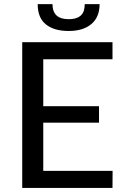

<svg xmlns="http://www.w3.org/2000/svg" viewBox="-20 -925 617 945"><path d="M533.7 -717.3V-633.3H192.9V-402.3H467.3V-321.3H192.9V-84H534.2L533.7 0H89.4V-717.3ZM165.5 -904.8H238.3Q238.3 -830.6 317.9 -830.6Q379.9 -830.6 393.1 -873.5Q397 -887.7 397 -904.8H470.2Q470.2 -840.8 429.7 -806.6Q389.2 -772.5 317.9 -772.5Q246.6 -772.5 206.1 -804.7Q165.5 -836.9 165.5 -904.8Z"/></svg>

Font: Lato-Medium
Style: Regular
Weight: 500
Designer: Lukasz Dziedzic
Foundry: tyPoland Lukasz Dziedzic
Version: Version 2.006; 2014-01-15